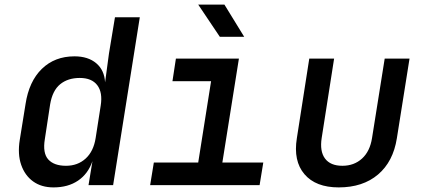

<svg xmlns="http://www.w3.org/2000/svg" viewBox="-20 -805 1840 835"><path d="M213 10Q160 10 124 -16Q88 -42 72 -88.5Q56 -135 66 -197L91 -352Q106 -451 162 -505.5Q218 -560 304 -560Q363 -560 398.5 -530Q434 -500 437 -447L454 -573L480 -730H588L472 0H365L382 -104Q363 -49 319.5 -19.5Q276 10 213 10ZM267 -84Q318 -84 352.5 -115.5Q387 -147 396 -205L418 -346Q427 -403 403 -434.5Q379 -466 327 -466Q275 -466 241.5 -438.5Q208 -411 198 -351L175 -200Q165 -139 190 -111.5Q215 -84 267 -84Z M633 0 649 -98H842L898 -452H730L745 -550H1019L947 -98H1125L1109 0ZM936 -645 842 -785H956L1042 -645Z M1453 10Q1353 10 1304 -47.5Q1255 -105 1271 -204L1325 -550H1433L1379 -205Q1370 -147 1393.5 -115.5Q1417 -84 1469 -84Q1520 -84 1554.5 -115.5Q1589 -147 1598 -205L1653 -550H1761L1706 -204Q1690 -102 1624 -46Q1558 10 1453 10Z"/></svg>

Font: JetBrains Mono NL SemiBold
Style: Italic
Weight: 600
Italic angle: -9°
Monospace: yes
Designer: Philipp Nurullin, Konstantin Bulenkov
Foundry: JetBrains
Version: Version 2.305; ttfautohint (v1.8.4.7-5d5b)